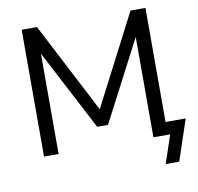

<svg xmlns="http://www.w3.org/2000/svg" viewBox="-91 -800 1082 1051"><g transform="rotate(-10 450.0 -274.5)"><path d="M746 156 798 0H705V-583L716 -579L472 -110H412L167 -579L178 -582V0H97V-705H182L453 -182H432L702 -705H785V-71H897L821 156Z"/></g></svg>

Font: Nunito Sans 10pt
Style: Regular
Weight: 400
Designer: Vernon Adams
Foundry: Vernon Adams
Version: Version 3.101;gftools[0.9.27]